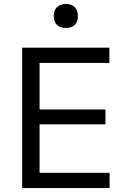

<svg xmlns="http://www.w3.org/2000/svg" viewBox="-20 -955 634 975"><path d="M92.5 0V-713H535.5V-635.5H181V-399H515.5V-323.5H181V-77.5H536.5V0ZM314 -813Q286.5 -813 269.8 -827.8Q253 -842.5 253 -874Q253 -904 270 -919.5Q287 -935 315 -935Q342.5 -935 359 -919Q375.5 -903 375.5 -874Q375.5 -842.5 359 -827.8Q342.5 -813 314 -813Z"/></svg>

Font: Commissioner
Style: Regular
Weight: 400
Designer: Kostas Bartsokas
Foundry: Kostas Bartsokas
Version: Version 1.000; ttfautohint (v1.8.3)